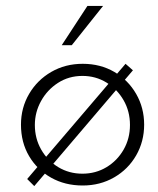

<svg xmlns="http://www.w3.org/2000/svg" viewBox="-20 -620 536 650"><path d="M430 -382 96 10 72 -14 405 -404ZM51 -198Q51 -255 78.5 -302Q106 -349 153.5 -376.5Q201 -404 260 -404Q320 -404 367 -376.5Q414 -349 441 -302Q468 -255 468 -198Q468 -141 441 -94Q414 -47 366.5 -19.5Q319 8 260 8Q200 8 153 -18.5Q106 -45 78.5 -91.5Q51 -138 51 -198ZM98 -197Q98 -151 119.5 -113.5Q141 -76 177.5 -54Q214 -32 259 -32Q304 -32 340.5 -54Q377 -76 398.5 -113.5Q420 -151 420 -197Q420 -243 398.5 -280.5Q377 -318 340.5 -340.5Q304 -363 259 -363Q213 -363 176.5 -339.5Q140 -316 119 -278Q98 -240 98 -197ZM329 -600 223 -467H189L276 -600Z"/></svg>

Font: Josefin Sans Thin Light
Style: Regular
Weight: 300
Version: Version 2.000